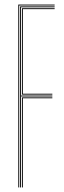

<svg xmlns="http://www.w3.org/2000/svg" viewBox="-20 -820 279 840"><path d="M60 0V-800H219V-796H64V0ZM76 0V-394H209V-390H80V0ZM68 0V-792H219V-788H72V-402H209V-398H72V0ZM76 -406V-784H219V-780H80V-410H209V-406Z"/></svg>

Font: Big Shoulders Inline Display Thin Thin
Style: Regular
Weight: 250
Version: Version 2.002